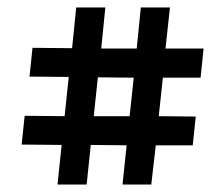

<svg xmlns="http://www.w3.org/2000/svg" viewBox="-20 -480 599 514"><path d="M319 -91 223 -92 212 14H134L145 -92L38 -93L46 -170L153 -169L164 -274L59 -275L67 -352L173 -351L184 -460H262L251 -350H346L357 -460H435L423 -350H525L517 -272H416L405 -169L504 -168L496 -91H397L385 14H308ZM231 -169H327L338 -272L242 -273Z"/></svg>

Font: Genos ExtraBold
Style: Italic
Weight: 800
Italic angle: -8°
Version: Version 1.010